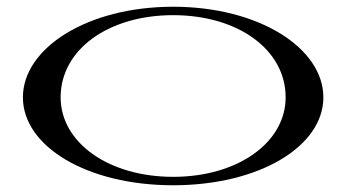

<svg xmlns="http://www.w3.org/2000/svg" viewBox="-20 -535 1028 570"><path d="M494 15C749 15 940 -100 940 -246C940 -392 749 -515 494 -515C239 -515 48 -392 48 -246C48 -100 239 15 494 15ZM494 -10C302 -10 160 -112 160 -246C160 -388 302 -490 494 -490C686 -490 828 -388 828 -246C828 -112 686 -10 494 -10Z"/></svg>

Font: Sprat Extended
Style: Regular
Weight: 400
Width: 9
Designer: Ethan Nakache
Foundry: Collletttivo
Version: Version 2.000;Glyphs 3.2 (3217)